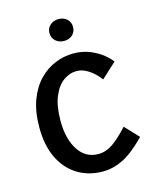

<svg xmlns="http://www.w3.org/2000/svg" viewBox="-113 -814 736 904"><g transform="rotate(-15 255.5 -362.0)"><path d="M277 11.5Q207 11.5 153.5 -21.5Q100 -54.5 70 -116.5Q40 -178.5 40 -265.5Q40 -343 61 -398.8Q82 -454.5 117.2 -490.8Q152.5 -527 195.8 -544.2Q239 -561.5 283.5 -561.5Q329 -561.5 365.2 -546.5Q401.5 -531.5 426.2 -511.2Q451 -491 462.5 -474.5L389 -407Q379.5 -421 362.5 -437.2Q345.5 -453.5 323.5 -465.5Q301.5 -477.5 276.5 -477.5Q244 -477.5 213.5 -456Q183 -434.5 163.8 -388.5Q144.5 -342.5 144.5 -270Q144.5 -182 179.8 -127.8Q215 -73.5 277 -73.5Q313.5 -73.5 346.8 -96Q380 -118.5 424.5 -167L487 -100.5Q423.5 -36 374.8 -12.2Q326 11.5 277 11.5ZM259 -629.5Q234.5 -629.5 217.8 -644.2Q201 -659 201 -683Q201 -706.5 217.8 -721.2Q234.5 -736 259 -736Q283.5 -736 299.8 -721.2Q316 -706.5 316 -683Q316 -659 299.8 -644.2Q283.5 -629.5 259 -629.5Z"/></g></svg>

Font: Junction Medium
Style: Regular
Weight: 500
Designer: Caroline Hadilaksono
Foundry: Caroline Hadilaksono, Tyler Finck, The League of Moveable Type
Version: Version 2.000; ttfautohint (v1.8.3)